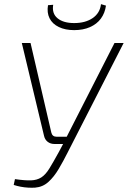

<svg xmlns="http://www.w3.org/2000/svg" viewBox="-20 -897 615 924"><path d="M575 -690 305 -162Q285 -122 262.5 -84Q240 -46 213 -21.5Q186 3 149 6Q134 7 115.5 6Q97 5 79 1.5Q61 -2 46 -7L52 -35Q100 -28 129 -29Q158 -30 178.5 -43Q199 -56 217.5 -86Q236 -116 264 -167L290 -216L296 -229L531 -690ZM127 -690 227 -259Q232 -239 252 -239H310L301 -204H243Q223 -204 209.5 -214.5Q196 -225 192 -243L85 -690ZM466 -877 490 -870Q485 -834 465.5 -807.5Q446 -781 413 -766.5Q380 -752 337 -752Q294 -752 263 -767Q232 -782 218.5 -809Q205 -836 211 -872L236 -874Q229 -832 257 -809Q285 -786 337 -786Q391 -786 426 -810Q461 -834 466 -877Z"/></svg>

Font: Exo 2 ExtraLight
Style: Italic
Weight: 250
Italic angle: -8°
Designer: Natanael Gama
Foundry: Natanael Gama
Version: Version 2.010